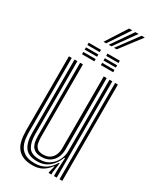

<svg xmlns="http://www.w3.org/2000/svg" viewBox="-225 -960 855 1036"><g transform="rotate(30 202.0 -442.0)"><path d="M169.8 8Q134.5 8 111.8 -2Q89 -12 75.9 -28.1Q62.8 -44.2 56.6 -63.9Q50.5 -83.5 48.9 -103Q47.2 -122.5 47.2 -139V-600H64.8V-142Q64.8 -122.8 67.4 -99.5Q70 -76.2 80.2 -55.4Q90.5 -34.5 112.9 -21Q135.2 -7.5 174.8 -7.5Q214 -7.5 241.6 -25Q269.2 -42.5 287.8 -75H292.5L284.2 -14.5V0H266.8V-5.8L277 -46.2H273.8Q255 -20 230 -6Q205 8 169.8 8ZM335 0V-600H352.2V0ZM189.2 -55.5Q163.5 -55.5 148.8 -64.4Q134 -73.2 127.2 -87.2Q120.5 -101.2 118.8 -117.4Q117 -133.5 117 -148.2V-600H134.5V-149.2Q134.5 -131 137.5 -112.9Q140.5 -94.8 152.5 -82.9Q164.5 -71 191.8 -71Q216 -71 232 -81.8Q248 -92.5 256.1 -110.9Q264.2 -129.2 264.2 -152.2V-600H282.5V-153.5Q282.5 -127 272 -104.6Q261.5 -82.2 240.8 -68.9Q220 -55.5 189.2 -55.5ZM179.5 -23.2Q126.2 -23.5 104.2 -53.8Q82.2 -84 82.2 -143V-600H99.8V-145Q99.8 -95 117.8 -66.8Q135.8 -38.5 185.5 -38.5Q223.5 -38.5 248.9 -56Q274.2 -73.5 287.1 -100.2Q300 -127 300 -155V-600H317.5V0H300V-42L303.8 -113.2H299.2Q284.8 -73.5 255 -48.1Q225.2 -22.8 179.5 -23.2ZM220.2 -702.5V-716.8H297V-702.5ZM102.8 -645V-659.2H179.8V-645ZM102.8 -673.8V-688H179.8V-673.8ZM102.8 -702.5V-716.8H179.8V-702.5ZM220.2 -645V-659.2H297V-645ZM220.2 -673.8V-688H297V-673.8ZM169.5 -761.2 253.5 -892.2H273.5L186.2 -761.2ZM234.8 -761.2 331.5 -892.2H351.2L251.5 -761.2ZM202 -761.2 292.5 -892.2H312.5L218.8 -761.2Z"/></g></svg>

Font: Big Shoulders Inline Display Thin SemiBold
Style: Regular
Weight: 600
Version: Version 2.002